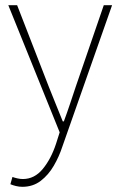

<svg xmlns="http://www.w3.org/2000/svg" viewBox="-20 -498 464 740"><path d="M66 222Q54 222 41.5 219Q29 216 20 212L28 184Q36 187 47 189.5Q58 192 68 192Q113 192 145 153Q177 114 196 56L210 12L12 -478H46L168 -164Q180 -134 194.5 -98Q209 -62 222 -30H226Q238 -62 250 -98Q262 -134 272 -164L380 -478H412L220 68Q208 105 187.5 140.5Q167 176 137 199Q107 222 66 222Z"/></svg>

Font: Assistant ExtraLight ExtraLight
Style: Regular
Weight: 250
Version: Version 3.000